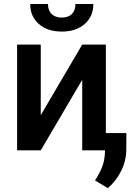

<svg xmlns="http://www.w3.org/2000/svg" viewBox="-20 -751 678 959"><path d="M356.9 -731C356.9 -688 331.5 -663.1 288.6 -663.1C245.6 -663.1 219.7 -688 219.7 -731H130.9C130.9 -689.9 145 -656.7 173.8 -631.3C202.6 -606 240.7 -593.3 288.6 -593.3C336.4 -593.3 374.5 -606 403.3 -631.3C432.1 -656.7 446.3 -689.9 446.3 -731ZM183.6 -175.8V-528.3H65.4V0H183.6L390.6 -352.5V0H504.4V5.9C503.9 28.8 500.5 51.3 493.7 73.2C486.3 95.2 473.6 120.6 454.6 150.4L518.6 188.5C545.4 166 567.9 137.7 585 103C602.1 68.4 610.4 33.7 610.8 -1L611.3 -86.4H508.8V-528.3H390.6Z"/></svg>

Font: Roboto Medium
Style: Regular
Weight: 500
Designer: Google
Version: Version 2.137; 2017